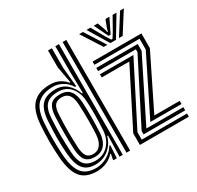

<svg xmlns="http://www.w3.org/2000/svg" viewBox="-170 -996 1233 1202"><g transform="rotate(-30 446.5 -395.5)"><path d="M447.2 0H420.8V-800H447.2ZM394.2 0H370.5L374.2 -151L368.2 -151.2Q354.8 -99 313.5 -65.6Q272.2 -32.2 216.8 -32.2Q158.5 -32.2 129.9 -67.1Q101.2 -102 94.5 -183.5Q90 -242.2 90.1 -299.4Q90.2 -356.5 94.8 -421Q100.5 -499.2 133.4 -532.9Q166.2 -566.5 234 -566.5Q280.8 -566.5 314.2 -537.2Q347.8 -508 364.8 -460.5H371L368 -608.8V-800H394.2ZM204 9.2Q125 9.2 87.8 -36Q50.5 -81.2 42 -183.2Q37.5 -243.5 37.5 -298.4Q37.5 -353.2 42 -420.2Q49.8 -522.8 93.4 -566Q137 -609.2 219.5 -609.2Q258 -609.2 286.4 -593.9Q314.8 -578.5 330.8 -557.8H337L315 -677.8V-800H343V-655.8L356.5 -517.5H348Q326.5 -552.2 294.2 -570.1Q262 -588 227.5 -588Q155 -588 115.1 -550.9Q75.2 -513.8 68.2 -420.2Q63.8 -353.8 64 -296.5Q64.2 -239.2 68.2 -183.2Q75.8 -90.2 109 -50.9Q142.2 -11.5 209.8 -11.5Q251.5 -11.5 290 -33.5Q328.5 -55.5 350 -92H356.2L351 0H326V-8.5L333.2 -44.2H328Q307 -18.8 273.4 -4.8Q239.8 9.2 204 9.2ZM230.2 -53.2Q287 -53.2 323.9 -93.5Q360.8 -133.8 364.2 -194Q367.8 -255.5 368.1 -311.5Q368.5 -367.5 365 -410.5Q360 -470.2 327.2 -507.6Q294.5 -545 238.8 -545Q181.5 -545 153.2 -517Q125 -489 121.2 -419.8Q117.5 -348 117.9 -295.5Q118.2 -243 121.2 -183.5Q124.8 -113.8 150 -83.5Q175.2 -53.2 230.2 -53.2ZM237 -75.5Q191.8 -75.5 171 -100.6Q150.2 -125.8 147.2 -183.5Q144.5 -244.5 144.5 -297.1Q144.5 -349.8 147.5 -419Q149.8 -472.5 170.2 -498.8Q190.8 -525 242.5 -525Q290.2 -525 313.4 -495.4Q336.5 -465.8 339.5 -411Q342 -364.5 342 -307.6Q342 -250.8 339.2 -194Q336.5 -138.8 310.6 -107.1Q284.8 -75.5 237 -75.5ZM237.2 -96.5Q271.5 -96.5 290.9 -122.6Q310.2 -148.8 313 -194.2Q315.5 -238.2 315.8 -298.2Q316 -358.2 313 -411Q310.2 -459.2 292.8 -481.4Q275.2 -503.5 242.5 -503.5Q209 -503.5 192.6 -484.8Q176.2 -466 174 -420.2Q170.2 -350.2 170.6 -296.5Q171 -242.8 173.8 -183Q176.2 -136.2 191.1 -116.4Q206 -96.5 237.2 -96.5ZM646 -91.8 848.2 -499.2V-577H522V-600H874.8V-494L688 -114.5H871.5V-91.8ZM570.5 -45.8V-70L795.2 -511V-531.2H522V-554.2H821.8V-505.5L604.2 -68.8H871.5V-45.8ZM517.8 0V-83.5L721.2 -485.5H522V-508.2H764L544.2 -76.8V-23H871.5V0ZM535 -790.8H562.5L654.8 -644.8H628.2ZM588.2 -790.8H616.5L669.2 -697.2L692.2 -660.8H701.2L724 -697L776.8 -790.8H805L717 -644.8H676.2ZM640.5 -790.8H669L690.5 -733.2L694.5 -713.8H698.8L703 -733.2L725.2 -790.8H753.5L718.5 -719L704.2 -689.5H689.2L675 -719ZM830.8 -790.8H858.2L765.2 -644.8H738.5Z"/></g></svg>

Font: Big Shoulders Inline Text ExtraBold
Style: Regular
Weight: 800
Designer: Patric King
Foundry: XO Type Co
Version: Version 1.000